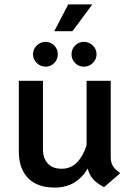

<svg xmlns="http://www.w3.org/2000/svg" viewBox="-20 -835 598 867"><path d="M523 -53 450 10Q417 -7 400 -26.5Q383 -46 376 -74Q353 -34 316 -11Q279 12 226 12Q149 12 107 -30.5Q65 -73 65 -152V-470H174V-161Q174 -120 196 -96.5Q218 -73 258 -73Q300 -73 328 -102Q356 -131 371 -179V-470H480V-126Q480 -102 489 -86.5Q498 -71 523 -53ZM288 -815H397L307 -694H225ZM129 -590Q129 -613 146 -629.5Q163 -646 186 -646Q209 -646 225 -629.5Q241 -613 241 -590Q241 -567 225 -550.5Q209 -534 186 -534Q163 -534 146 -550.5Q129 -567 129 -590ZM303 -590Q303 -613 319 -629.5Q335 -646 359 -646Q382 -646 399 -629.5Q416 -613 416 -590Q416 -567 399 -550.5Q382 -534 359 -534Q335 -534 319 -550.5Q303 -567 303 -590Z"/></svg>

Font: KoHo SemiBold
Style: Regular
Weight: 600
Designer: Cadson Demak & Katatrad Team
Foundry: Cadson Demak Co.,Ltd.
Version: Version 1.000; ttfautohint (v1.6)